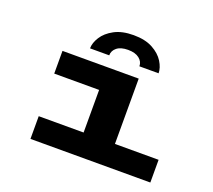

<svg xmlns="http://www.w3.org/2000/svg" viewBox="-120 -867 1139 1025"><g transform="rotate(20 450.0 -354.5)"><path d="M145.5 0V-129H400.5V-371H145.5V-500H578.5V-129H826.5V0ZM474.5 -709Q540.5 -709 583.5 -685.5Q626.5 -662 647.5 -628Q668.5 -594 668.5 -563H559.5Q559.5 -589.5 537 -607.2Q514.5 -625 473.5 -625Q432 -625 410 -607.2Q388 -589.5 388 -563H279Q279 -594 300.5 -628Q322 -662 365.5 -685.5Q409 -709 474.5 -709Z"/></g></svg>

Font: Trispace Expanded
Style: Bold
Weight: 700
Width: 7
Designer: Tyler Finck
Foundry: Etcetera Type Company
Version: Version 1.210; ttfautohint (v1.8.3)